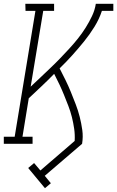

<svg xmlns="http://www.w3.org/2000/svg" viewBox="-53 -755 615 1008"><path d="M183 233 95 127 126 101 159 140 339 -15Q341 -47 336.5 -78.5Q332 -110 324.5 -140Q317 -170 306 -198.5Q295 -227 283.5 -255.5Q272 -284 259 -311.5Q246 -339 232 -366Q231 -366 231 -367Q199 -334 165.5 -302.5Q132 -271 98 -239L65 -37H118V0H-33V-37H24L133 -698H81L80 -735H231V-698H174L108 -300Q134 -324 159.5 -348.5Q185 -373 211 -397.5Q237 -422 261.5 -447.5Q286 -473 310 -499Q334 -525 356 -552.5Q378 -580 396.5 -609.5Q415 -639 430 -670.5Q445 -702 450 -735H542V-698H482Q468 -655 443 -614.5Q418 -574 388 -537Q358 -500 326 -464.5Q294 -429 260 -396Q276 -365 291 -334.5Q306 -304 319 -272Q332 -240 344.5 -207.5Q357 -175 365.5 -141.5Q374 -108 379 -72.5Q384 -37 378 0L182 168L214 207Z"/></svg>

Font: Iosevka Curly Slab Extralight
Style: Italic
Weight: 200
Italic angle: -9°
Monospace: yes
Designer: Belleve Invis
Foundry: Belleve Invis
Version: Version 22.1.2; ttfautohint (v1.8.4)